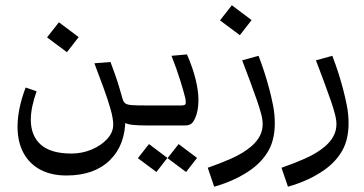

<svg xmlns="http://www.w3.org/2000/svg" viewBox="-20 -475 1380 727"><path d="M532.7 -75.7V0Q504.9 0 483.4 -2Q461.9 -3.9 441.4 -14.6L454.6 -24.9Q455.1 73.7 396 131.6Q336.9 189.5 231.4 189.5Q173.8 189.5 132.3 167.2Q90.8 145 68.6 103.5Q46.4 62 46.4 4.4Q46.4 -28.3 54 -65.4Q61.5 -102.5 77.1 -143.6L118.7 -129.4Q96.7 -68.4 96.7 -21.5Q96.7 39.1 134.5 72.8Q172.4 106.4 250.5 106.4Q290.5 106.4 326.7 91.3Q362.8 76.2 385.7 51.3Q408.7 26.4 408.7 -2.9Q408.7 -26.4 398.4 -62.5Q388.2 -98.6 371.8 -143.1Q355.5 -187.5 337.4 -235.4L398.4 -240.2Q406.2 -219.7 415.5 -193.4Q424.8 -167 432.1 -142.3Q439.5 -117.7 443.4 -103Q446.8 -89.4 454.3 -83.7Q461.9 -78.1 480 -76.9Q498 -75.7 532.7 -75.7ZM532.7 0V-75.7Q546.4 -75.7 550.5 -66.9Q554.7 -58.1 554.7 -37.6Q554.7 -19.5 550.3 -9.8Q545.9 0 532.7 0ZM233.4 -277.3 158.2 -333.5 203.1 -390.6 277.8 -334.5Z M532.7 0V-75.7H665.5Q678.2 -75.7 681.6 -79.8Q685.1 -84 681.6 -103.5Q676.3 -126 662.8 -169.4Q649.4 -212.9 629.4 -263.7L688 -269Q710 -218.3 720.7 -174.6Q731.4 -130.9 731.4 -95.7Q731.4 -76.2 728.3 -58.8Q725.1 -41.5 719.2 -28.3Q711.4 -11.2 703.1 -5.6Q694.8 0 679.2 0ZM532.7 0Q519.5 0 515.1 -9.8Q510.7 -19.5 510.7 -37.6Q510.7 -58.1 514.9 -66.9Q519 -75.7 532.7 -75.7ZM684.6 176.3 614.4 123.9 656.4 70.5 726.1 122.9ZM572.3 176.3 502.1 123.9 544.1 70.5 613.8 122.9Z M791 231.9 766.6 160.2Q812.5 144.5 856.9 124.8Q901.4 105 931.6 79.1Q974.6 42 974.6 -4.4Q974.6 -22 968.8 -43.9Q962.9 -65.9 954.1 -91.8Q944.3 -119.6 928.7 -162.4Q913.1 -205.1 897 -246.6L959 -263.7Q972.2 -229 981.2 -200.9Q990.2 -172.9 999 -140.6Q1007.8 -107.4 1014.2 -74.7Q1020.5 -42 1020.5 -8.3Q1020.5 51.8 997.6 93.5Q974.6 135.3 931.6 166.5Q903.3 187 867.2 203.9Q831.1 220.7 791 231.9ZM888.2 -341.8 813 -397.9 857.9 -455.1 932.6 -398.9Z M1070.3 231.9 1045.9 160.2Q1091.8 144.5 1136.2 124.8Q1180.7 105 1210.9 79.1Q1253.9 42 1253.9 -4.4Q1253.9 -22 1248 -43.9Q1242.2 -65.9 1233.4 -91.8Q1223.6 -119.6 1208 -162.4Q1192.4 -205.1 1176.3 -246.6L1238.3 -263.7Q1251.5 -229 1260.5 -200.9Q1269.5 -172.9 1278.3 -140.6Q1287.1 -107.4 1293.5 -74.7Q1299.8 -42 1299.8 -8.3Q1299.8 51.8 1276.9 93.5Q1253.9 135.3 1210.9 166.5Q1182.6 187 1146.5 203.9Q1110.4 220.7 1070.3 231.9Z"/></svg>

Font: Markazi Text
Style: Regular
Weight: 400
Designer: Borna Izadpanah (Arabic designer), Fiona Ross (Arabic design director) and Florian Runge (Latin designer)
Foundry: Borna Izadpanah and Florian Runge
Version: Version 1.000